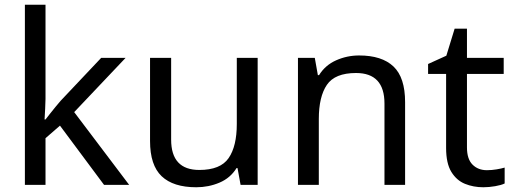

<svg xmlns="http://www.w3.org/2000/svg" viewBox="-20 -780 2171 810"><path d="M172 -363Q172 -347 170.5 -321Q169 -295 168 -276H172Q178 -284 190 -299Q202 -314 214.5 -329.5Q227 -345 236 -355L407 -536H510L293 -307L525 0H419L233 -250L172 -197V0H85V-760H172Z M1067 -536V0H995L982 -71H978Q952 -29 906 -9.5Q860 10 808 10Q711 10 662 -36.5Q613 -83 613 -185V-536H702V-191Q702 -63 821 -63Q910 -63 944.5 -113Q979 -163 979 -257V-536Z M1495 -546Q1591 -546 1640 -499.5Q1689 -453 1689 -349V0H1602V-343Q1602 -472 1482 -472Q1393 -472 1359 -422Q1325 -372 1325 -278V0H1237V-536H1308L1321 -463H1326Q1352 -505 1398 -525.5Q1444 -546 1495 -546Z M2034 -62Q2054 -62 2075 -65.5Q2096 -69 2109 -73V-6Q2095 1 2069 5.5Q2043 10 2019 10Q1977 10 1941.5 -4.5Q1906 -19 1884 -55Q1862 -91 1862 -156V-468H1786V-510L1863 -545L1898 -659H1950V-536H2105V-468H1950V-158Q1950 -109 1973.5 -85.5Q1997 -62 2034 -62Z"/></svg>

Font: Go Noto Kurrent-Regular
Style: Regular
Weight: 400
Designer: Monotype Design Team
Foundry: Monotype Imaging Inc.
Version: Version 2.012; ttfautohint (v1.8.4.7-5d5b)